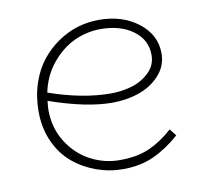

<svg xmlns="http://www.w3.org/2000/svg" viewBox="-62 -550 672 631"><g transform="rotate(-10 274.0 -234.5)"><path d="M473.1 -87.9 491.2 -64.9Q448.7 -27.3 403.6 -6.6Q358.4 14.2 300.8 14.2Q254.9 14.2 211.9 -1.2Q168.9 -16.6 134.5 -45.4Q100.1 -74.2 79.6 -119.6Q59.1 -165 59.1 -220.2Q59.1 -271 73.7 -314.5Q88.4 -357.9 112.8 -388.4Q137.2 -418.9 169.2 -440.7Q201.2 -462.4 235.8 -472.7Q270.5 -482.9 306.2 -482.9Q384.3 -482.9 437.3 -441.9Q490.2 -400.9 490.2 -338.9Q490.2 -297.4 462.4 -266.6Q434.6 -235.8 392.8 -221.4Q351.1 -207 303.2 -207Q217.3 -207 94.2 -250Q91.8 -228 91.8 -220.2Q91.8 -159.7 121.8 -112.1Q151.9 -64.5 199.5 -40Q247.1 -15.6 300.8 -17.1Q355 -17.6 395.5 -35.9Q436 -54.2 473.1 -87.9ZM306.2 -452.1Q261.2 -452.1 219 -432.9Q176.8 -413.6 143.1 -372.8Q109.4 -332 98.1 -276.9Q210 -237.8 303.2 -237.8Q341.8 -237.8 375.7 -248.3Q409.7 -258.8 433.3 -282.5Q457 -306.2 457 -338.9Q457 -390.1 414.8 -421.1Q372.6 -452.1 306.2 -452.1Z"/></g></svg>

Font: BioRhyme ExtraLight
Style: Regular
Weight: 275
Designer: Aoife Mooney
Foundry: Aoife Mooney Type
Version: Version 1.500;PS 001.500;hotconv 1.0.88;makeotf.lib2.5.64775